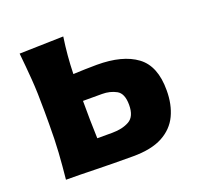

<svg xmlns="http://www.w3.org/2000/svg" viewBox="-96 -607 734 713"><g transform="rotate(-20 271.0 -250.5)"><path d="M50 0Q55.5 -53.5 58.8 -103.8Q62 -154 62 -216V-266Q62 -340.5 58 -393Q54 -445.5 48.5 -499L222.5 -503.5Q217 -466.5 214 -431.5Q211 -396.5 210 -359.5Q233 -360.5 257.2 -361.2Q281.5 -362 303.5 -362Q405 -362 460.2 -321.2Q515.5 -280.5 515 -184Q515 -128.5 495 -86.2Q475 -44 430.8 -20.2Q386.5 3.5 314 3.5Q233 3.5 166.5 1.8Q100 0 50 0ZM212 -105H271.5Q311 -105 338.2 -120Q365.5 -135 365.5 -181.5Q365.5 -226.5 340.8 -240Q316 -253.5 285 -253.5H209.5Q209.5 -215.5 210 -179.2Q210.5 -143 212 -105Z"/></g></svg>

Font: Commissioner Flair
Style: Bold
Weight: 700
Designer: Kostas Bartsokas
Foundry: Kostas Bartsokas
Version: Version 1.000; ttfautohint (v1.8.3)